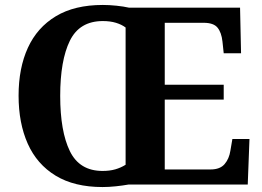

<svg xmlns="http://www.w3.org/2000/svg" viewBox="-20 -745 1059 775"><path d="M394 10Q280 10 204.5 -36Q129 -82 92 -165Q55 -248 55 -359Q55 -470 92.5 -552Q130 -634 205.5 -679.5Q281 -725 395 -725Q421 -725 450 -722Q479 -719 501 -714H949L953 -530H883L878 -577Q874 -614 858 -633.5Q842 -653 802 -653H645V-403H883V-343H645V-61H830Q868 -61 886.5 -82.5Q905 -104 910 -137L918 -184H987L980 0H498Q476 4 447.5 7Q419 10 394 10ZM394 -55Q423 -55 445.5 -61.5Q468 -68 487 -80V-634Q471 -646 448 -653Q425 -660 395 -660Q301 -660 262 -580.5Q223 -501 223 -358Q223 -215 262 -135Q301 -55 394 -55Z"/></svg>

Font: Noto Serif Myanmar
Style: Bold
Weight: 700
Designer: Ben Mitchell and the Monotype Design Team
Foundry: Monotype Imaging Inc.
Version: Version 2.106; ttfautohint (v1.8.4.7-5d5b)